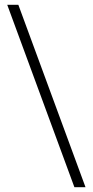

<svg xmlns="http://www.w3.org/2000/svg" viewBox="-20 -756 385 795"><path d="M334 19H288Q218 -171 149 -358.5Q80 -546 10 -736H56Q126 -546 195 -358.5Q264 -171 334 19Z"/></svg>

Font: Josefin Slab
Style: Regular
Weight: 400
Designer: Santiago Orozco
Foundry: Typemade
Version: Version 2.000